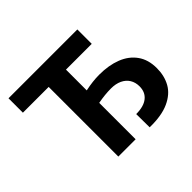

<svg xmlns="http://www.w3.org/2000/svg" viewBox="-161 -920 1142 1142"><g transform="rotate(-45 409.5 -349.0)"><path d="M611.3 -585.9H394.5V-411.1Q458.5 -424.8 512.7 -424.8Q592.8 -424.8 653.6 -401.1Q714.4 -377.4 748.8 -329.3Q783.2 -281.2 783.2 -210Q783.2 -145.5 755.6 -95.9Q728 -46.4 665.8 -17.8Q603.5 10.7 503.9 8.8L502.9 -103.5Q566.9 -103.5 600.3 -130.4Q633.8 -157.2 633.8 -206.1Q633.8 -239.7 618.2 -264.9Q602.5 -290 573.5 -303.7Q544.4 -317.4 504.9 -317.4Q453.6 -317.4 394.5 -306.2V0H249V-585.9H32.2V-707H611.3Z"/></g></svg>

Font: Pretendard JP
Style: Bold
Weight: 700
Designer: Base glyphs from Inter by Rasmus Andersson; Hangeul glyphs from Noto Sans CJK(Source Han Sans) by Jang Soo-young and Kan
Foundry: Kil Hyung-jin
Version: Version 1.309